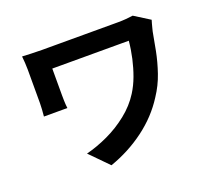

<svg xmlns="http://www.w3.org/2000/svg" viewBox="-130 -904 1260 1132"><g transform="rotate(-20 500.0 -338.0)"><path d="M902 -670Q900 -663 896 -649.5Q892 -636 889 -623Q886 -610 884 -603Q875 -551 862.5 -487.5Q850 -424 827.5 -358Q805 -292 765 -232Q703 -134 604.5 -60.5Q506 13 386 55L274 -59Q342 -76 411.5 -108.5Q481 -141 542 -189.5Q603 -238 642 -300Q668 -341 686 -390Q704 -439 716 -492.5Q728 -546 733 -600Q720 -600 691 -600Q662 -600 623 -600Q584 -600 540 -600Q496 -600 452 -600Q408 -600 368.5 -600Q329 -600 298.5 -600Q268 -600 253 -600Q253 -590 253 -574.5Q253 -559 253 -539.5Q253 -520 253 -500.5Q253 -481 253 -463.5Q253 -446 253 -433Q253 -422 253.5 -398.5Q254 -375 257 -351H110Q112 -375 113.5 -394Q115 -413 115 -433Q115 -448 115 -476Q115 -504 115 -536.5Q115 -569 115 -598Q115 -627 115 -644Q115 -665 113.5 -686.5Q112 -708 110 -728Q134 -727 166 -725.5Q198 -724 233 -724Q241 -724 267.5 -724Q294 -724 332 -724Q370 -724 415 -724Q460 -724 505.5 -724Q551 -724 592 -724Q633 -724 664 -724Q695 -724 711 -724Q736 -724 760.5 -726Q785 -728 805 -731Z"/></g></svg>

Font: Noto Sans SC
Style: Bold
Weight: 700
Designer: Ryoko NISHIZUKA  (kana, bopomofo & ideographs); Paul D. Hunt (Latin, Greek & Cyrillic); Sandoll Communications , Soo-you
Foundry: Adobe
Version: Version 2.004-H2;hotconv 1.0.118;makeotfexe 2.5.65603